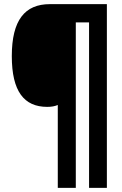

<svg xmlns="http://www.w3.org/2000/svg" viewBox="-20 -780 590 927"><path d="M496 127V-760H221C100 -760 37 -683 37 -509C37 -339 96 -264 208 -264C229 -264 244 -267 259 -273V127H346V-672H410V127Z"/></svg>

Font: Noto Sans Sinhala Condensed Black
Style: Regular
Weight: 900
Width: 3
Designer: Jelle Bosma - Monotype Design Team
Foundry: Monotype Imaging Inc.
Version: Version 2.006